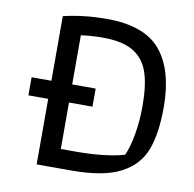

<svg xmlns="http://www.w3.org/2000/svg" viewBox="-73 -700 781 773"><g transform="rotate(10 318.0 -313.0)"><path d="M126 -268H45V-342H126V-606Q208 -626 303 -626Q458 -626 524 -546Q590 -466 590 -315Q590 -208 564.5 -140.5Q539 -73 469 -36.5Q399 0 269 0H126ZM270 -78Q393 -78 470 -100Q486 -135 495.5 -190Q505 -245 505 -306Q505 -391 487 -443.5Q469 -496 424.5 -522.5Q380 -549 299 -549Q258 -549 211 -543V-342H307V-268H211V-78Z"/></g></svg>

Font: Athiti Medium
Style: Regular
Weight: 500
Designer: CadsonDemak Team
Foundry: CadsonDemak
Version: Version 1.032